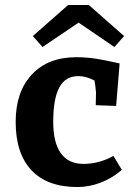

<svg xmlns="http://www.w3.org/2000/svg" viewBox="-20 -738 551 772"><path d="M43 -248Q43 -369 108 -438.5Q173 -508 287 -508Q327 -508 365.5 -502Q404 -496 461 -483L447 -312L365 -315L366 -367Q364 -390 360 -414Q327 -432 295 -432Q243 -432 218.5 -386.5Q194 -341 194 -248Q194 -165 224.5 -122Q255 -79 316 -79Q378 -79 436 -111L470 -55Q432 -22 385.5 -4Q339 14 291 14Q170 14 106.5 -53.5Q43 -121 43 -248ZM296 -647 151 -549 112 -593 254 -718H337L479 -593L440 -549Z"/></svg>

Font: Andada Pro ExtraBold
Style: Regular
Weight: 800
Designer: Carolina Giovagnoli
Foundry: Huerta Tipografica
Version: Version 3.005; ttfautohint (v1.8.4)